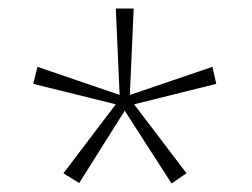

<svg xmlns="http://www.w3.org/2000/svg" viewBox="-20 -778 591 451"><path d="M294 -758H252L261 -555L68 -621L58 -581L252 -533L129 -371L166 -348L273 -518L383 -347L418 -371L295 -533L488 -581L479 -621L285 -555Z"/></svg>

Font: Noto Sans Canadian Aboriginal ExtraLight
Style: Regular
Weight: 200
Designer: Monotype Design Team, Typotheque's Kevin King
Foundry: Monotype Imaging Inc.
Version: Version 2.004